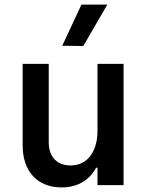

<svg xmlns="http://www.w3.org/2000/svg" viewBox="-20 -809 634 839"><path d="M449 -789H336L252 -609L344 -608ZM249 10C343 10 384 -46 400 -76H406V0H520V-530H406V-236C406 -162 373 -86 288 -86C229 -86 193 -124 193 -187V-530H79V-173C79 -62 142 10 249 10Z"/></svg>

Font: Be Vietnam Pro Medium
Style: Regular
Weight: 500
Designer: Lam Bao, Tony Le, Vietanh Nguyen
Foundry: Yellow Type Foundry
Version: Version 1.002